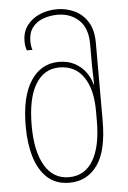

<svg xmlns="http://www.w3.org/2000/svg" viewBox="-55 -810 576 861"><g transform="rotate(-5 233.0 -380.0)"><path d="M223 10Q162 10 123.5 -25.5Q85 -61 67 -121.5Q49 -182 49 -259Q49 -393 95.5 -463.5Q142 -534 222 -534Q263 -534 293.5 -517.5Q324 -501 343 -474.5Q362 -448 369 -419H371Q371 -439 370 -461.5Q369 -484 369 -502V-600Q369 -674 330.5 -709.5Q292 -745 235 -745Q201 -745 171 -734.5Q141 -724 122 -700Q103 -676 103 -638Q103 -626 104.5 -616.5Q106 -607 109 -598H84Q77 -616 77 -639Q77 -681 98.5 -710Q120 -739 156 -754.5Q192 -770 235 -770Q275 -770 312 -753Q349 -736 372 -699.5Q395 -663 395 -605V-255Q395 -118 348.5 -54Q302 10 223 10ZM223 -15Q294 -15 331.5 -77.5Q369 -140 369 -256V-302Q369 -398 331 -453.5Q293 -509 222 -509Q153 -509 114.5 -445.5Q76 -382 76 -259Q76 -144 114 -79.5Q152 -15 223 -15Z"/></g></svg>

Font: Noto Sans Georgian Condensed Thin
Style: Regular
Weight: 100
Width: 3
Designer: Monotype Design Team, Akaki Razmadze
Foundry: Google LLC
Version: Version 2.005; ttfautohint (v1.8.4.7-5d5b)